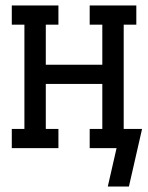

<svg xmlns="http://www.w3.org/2000/svg" viewBox="-20 -540 540 700"><path d="M373 140 405 0H307V-70H353V-234H147V-70H193V0H23V-70H69V-450H23V-520H193V-450H147V-304H353V-450H307V-520H477V-450H431V-70H498L450 140Z"/></svg>

Font: Iosevka Slab
Style: Regular
Weight: 400
Monospace: yes
Designer: Belleve Invis
Foundry: Belleve Invis
Version: Version 11.2.4; ttfautohint (v1.8.3)